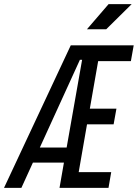

<svg xmlns="http://www.w3.org/2000/svg" viewBox="-41 -914 671 934"><path d="M248.5 0 270 -123H119.1L63 0H-21.5L303.2 -693.4H609.4L595.7 -616.7H436.5L396 -385.3H525.4L511.7 -309.1H382.3L341.8 -76.7H500L486.8 0ZM152.8 -196.3H283.2L358.4 -623H347.7ZM381.8 -771.5 487.3 -894H599.6L475.6 -771.5Z"/></svg>

Font: Cascadia Code NF SemiLight
Style: Italic
Weight: 350
Italic angle: -10°
Monospace: yes
Designer: Aaron Bell
Foundry: Saja Typeworks
Version: Version 2404.023; ttfautohint (v1.8.4)